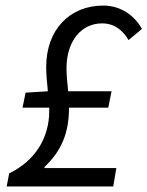

<svg xmlns="http://www.w3.org/2000/svg" viewBox="-20 -670 530 690"><path d="M4 0H387L398 -66H140V-70C200 -127 228 -191 228 -282V-283H369L381 -342H225C222 -371 219 -399 219 -424C219 -525 274 -586 347 -586C390 -586 421 -562 442 -526L490 -566C464 -614 414 -650 351 -650C232 -650 146 -565 146 -429C146 -403 149 -372 152 -342L72 -337L61 -283H157C157 -279 157 -276 157 -272C157 -176 108 -93 13 -47Z"/></svg>

Font: Source Sans Pro
Style: Italic
Weight: 400
Italic angle: -11°
Designer: Paul D. Hunt
Foundry: Adobe Systems Incorporated
Version: Version 3.006;hotconv 1.0.111;makeotfexe 2.5.65597